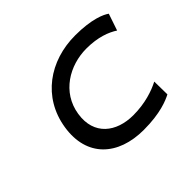

<svg xmlns="http://www.w3.org/2000/svg" viewBox="-106 -576 702 702"><g transform="rotate(-45 245.5 -225.0)"><path d="M84 -225C63 -91 149 -14 281 -14C367 -14 413 -34 434 -45L433 -112C402 -96 354 -79 292 -79C205 -79 138 -129 153 -225C168 -322 256 -373 343 -373C403 -373 443 -357 469 -340L491 -405C476 -416 434 -436 348 -436C216 -436 105 -359 84 -225Z"/></g></svg>

Font: Charger Static
Style: Obl
Weight: 1000
Designer: Jasper
Foundry: KineticPlasma Fonts/Cannot Into Space Fonts
Version: Version 1.1